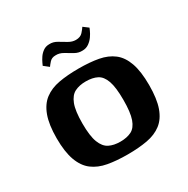

<svg xmlns="http://www.w3.org/2000/svg" viewBox="-132 -671 780 795"><g transform="rotate(-30 257.5 -273.0)"><path d="M258 6Q205 6 164 -1.5Q123 -9 94.5 -30.5Q66 -52 51 -93Q36 -134 36 -199Q36 -264 51 -305Q66 -346 94.5 -367.5Q123 -389 164 -396.5Q205 -404 258 -404Q312 -404 352.5 -396.5Q393 -389 421 -367.5Q449 -346 463.5 -305Q478 -264 478 -199Q478 -133 463.5 -92.5Q449 -52 421 -30.5Q393 -9 352 -1.5Q311 6 258 6ZM258 -55Q290 -55 311.5 -66Q333 -77 344 -108Q355 -139 355 -199Q355 -259 344 -290Q333 -321 311.5 -332Q290 -343 258 -343Q227 -343 205 -332Q183 -321 171 -290Q159 -259 159 -199Q159 -139 171 -108Q183 -77 205 -66Q227 -55 258 -55ZM311 -460Q292 -459 274.5 -469Q257 -479 239.5 -489.5Q222 -500 203 -499Q185 -499 174.5 -487Q164 -475 160 -469L136 -488Q137 -490 141.5 -500Q146 -510 154 -522Q162 -534 174.5 -543Q187 -552 204 -552Q223 -553 240.5 -542.5Q258 -532 275 -522Q292 -512 309 -512Q331 -512 342.5 -525Q354 -538 359 -546L383 -528Q382 -526 377.5 -515.5Q373 -505 364 -492Q355 -479 341.5 -469.5Q328 -460 311 -460Z"/></g></svg>

Font: Genos SemiBold
Style: Regular
Weight: 600
Designer: Robert E. Leuschke
Foundry: Robert E. Leuschke
Version: Version 1.010